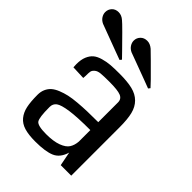

<svg xmlns="http://www.w3.org/2000/svg" viewBox="-229 -880 995 995"><g transform="rotate(45 268.5 -383.0)"><path d="M1 0ZM470 0H393L378 -77Q363 -26 325 -9.5Q287 7 213 7Q164 7 132.5 -2.5Q101 -12 82.5 -34.5Q64 -57 57 -89.5Q50 -122 50 -173Q50 -196 58 -214Q66 -232 80 -244.5Q94 -257 117.5 -266.5Q141 -276 165.5 -281.5Q190 -287 225.5 -290Q261 -293 294.5 -294Q328 -295 373 -295V-440Q373 -465 350 -474.5Q327 -484 266 -484Q224 -484 203.5 -482Q183 -480 172 -470.5Q161 -461 159 -451.5Q157 -442 157 -417Q156 -408 156 -402L81 -405Q80 -413 80 -428Q80 -461 89.5 -483.5Q99 -506 114.5 -519Q130 -532 156.5 -539.5Q183 -547 208.5 -549Q234 -551 273 -551Q331 -551 368 -542Q405 -533 428.5 -509.5Q452 -486 461 -449.5Q470 -413 470 -354ZM373 -153V-237Q277 -237 225.5 -229.5Q174 -222 156.5 -209Q139 -196 139 -173Q139 -172 139 -170Q139 -96 151 -78Q163 -60 226 -60Q279 -60 312.5 -72.5Q346 -85 358.5 -105Q371 -125 373 -153ZM296 -756Q304 -749 340 -713Q376 -677 409 -644L440 -611L432 -601L387 -618Q341 -635 293 -653Q245 -671 239 -673Q222 -681 213 -695Q204 -709 204 -724Q204 -744 218 -758.5Q232 -773 255 -773Q276 -773 296 -756ZM86 -756Q95 -749 131 -713Q167 -677 199 -644L231 -611L223 -601L177 -618Q132 -635 83.5 -653Q35 -671 30 -673Q13 -681 4 -695Q-5 -709 -5 -724Q-5 -744 8.5 -758.5Q22 -773 45 -773Q67 -773 86 -756Z"/></g></svg>

Font: Myanmar Chatu
Style: Regular
Weight: 400
Designer: Danh Hong
Foundry: Google Inc.
Version: Version 2.00 November 20, 2015